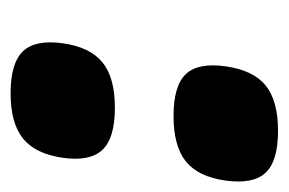

<svg xmlns="http://www.w3.org/2000/svg" viewBox="-112 -428 550 366"><g transform="rotate(90 163.0 -245.0)"><path d="M280.8 -89.8Q273.4 -37.6 244.1 -13.9Q214.8 9.8 157.7 9.8Q100.1 9.8 77.6 -13.9Q55.2 -37.6 62.5 -89.8Q69.8 -141.6 98.9 -165.3Q127.9 -189 185.5 -189Q243.2 -189 265.6 -165.3Q288.1 -141.6 280.8 -89.8ZM324.2 -399.9Q316.9 -347.7 287.6 -324.2Q258.3 -300.8 201.2 -300.8Q143.6 -300.8 121.3 -324.2Q99.1 -347.7 106.4 -399.9Q113.8 -452.6 142.8 -476.3Q171.9 -500 229.5 -500Q287.1 -500 309.3 -476.3Q331.5 -452.6 324.2 -399.9Z"/></g></svg>

Font: Fivo Sans Black
Style: Regular
Weight: 900
Designer: Alexander Slobzheninov
Foundry: Alexander Slobzheninov
Version: 1.0